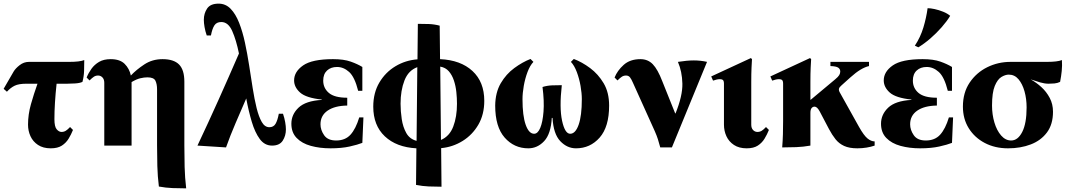

<svg xmlns="http://www.w3.org/2000/svg" viewBox="-25 -800 5861 1055"><path d="M13 -296 -5 -312 50 -407Q60 -424 83 -442Q106 -460 134 -460H355Q414 -460 438 -470Q438 -440 437 -410Q436 -380 428 -350Q413 -343 387 -341.5Q361 -340 345 -340H286Q280 -285 277 -236Q274 -187 274 -145Q274 -104 286.5 -89.5Q299 -75 313 -75Q326 -75 336.5 -81.5Q347 -88 360 -102L376 -86Q366 -61 352 -38Q338 -15 315 0Q292 15 254 15Q212 15 184 -3.5Q156 -22 142.5 -51.5Q129 -81 129 -115Q129 -171 145 -227.5Q161 -284 181 -340H120Q78 -340 55.5 -329Q33 -318 13 -296Z M548 0V-345Q548 -364 538 -374.5Q528 -385 514 -385Q501 -385 491 -378.5Q481 -372 467 -358L451 -374Q461 -399 477.5 -422Q494 -445 519.5 -460Q545 -475 583 -475Q634 -475 660 -449Q686 -423 694 -385Q724 -417 768 -446Q812 -475 868 -475Q930 -475 959 -445.5Q988 -416 988 -351V-1Q988 58 989.5 117Q991 176 998 235Q961 235 923.5 233.5Q886 232 848 225Q841 169 839.5 112Q838 55 838 -1V-309Q838 -338 829 -356.5Q820 -375 785 -375Q767 -375 746 -370Q725 -365 698 -349V-345V0Z M1530 -175Q1538 -152 1542 -129Q1546 -106 1546 -89Q1546 -54 1528.5 -27Q1511 0 1470 0Q1429 0 1402.5 -36Q1376 -72 1358.5 -130.5Q1341 -189 1328 -259Q1299 -192 1269.5 -123.5Q1240 -55 1217 10L1060 0Q1120 -127 1176.5 -253Q1233 -379 1288 -506Q1273 -580 1251 -629.5Q1229 -679 1191 -679Q1165 -679 1153 -660.5Q1141 -642 1134 -605H1111Q1103 -628 1099 -651Q1095 -674 1095 -691Q1095 -726 1113 -753Q1131 -780 1176 -780Q1215 -780 1242.5 -751.5Q1270 -723 1289 -674.5Q1308 -626 1321 -565.5Q1334 -505 1344 -440.5Q1354 -376 1363.5 -315.5Q1373 -255 1385 -206.5Q1397 -158 1413.5 -129.5Q1430 -101 1455 -101Q1478 -101 1489 -119.5Q1500 -138 1507 -175Z M1743 -251V-253Q1657 -262 1624 -291.5Q1591 -321 1591 -358Q1591 -406 1640.5 -440.5Q1690 -475 1805 -475Q1864 -475 1902 -461.5Q1940 -448 1966 -432V-301H1943Q1924 -377 1893.5 -404.5Q1863 -432 1827 -432Q1793 -432 1772 -412.5Q1751 -393 1751 -357Q1751 -316 1782 -289.5Q1813 -263 1883 -263V-220Q1814 -219 1775 -192Q1736 -165 1736 -117Q1736 -86 1756 -57Q1776 -28 1822 -28Q1872 -28 1901 -60Q1930 -92 1949 -155H1972L1966 -15Q1941 -5 1896.5 5Q1852 15 1791 15Q1732 15 1683 1.5Q1634 -12 1605 -42Q1576 -72 1576 -120Q1576 -171 1615.5 -208.5Q1655 -246 1743 -251Z M2261 216 2263 15Q2153 9 2089.5 -51Q2026 -111 2026 -214Q2026 -290 2059.5 -346.5Q2093 -403 2148 -436Q2203 -469 2269 -474L2271 -669Q2301 -669 2331 -668Q2361 -667 2391 -659L2393 -475Q2506 -470 2571 -410Q2636 -350 2636 -246Q2636 -171 2603.5 -115Q2571 -59 2517 -25.5Q2463 8 2399 14L2401 226Q2366 226 2331 224.5Q2296 223 2261 216ZM2486 -230Q2486 -261 2482.5 -294.5Q2479 -328 2469 -358Q2459 -388 2441 -408.5Q2423 -429 2394 -434L2398 -31Q2445 -51 2465.5 -104.5Q2486 -158 2486 -230ZM2176 -230Q2176 -189 2182.5 -145.5Q2189 -102 2207.5 -69Q2226 -36 2264 -26L2268 -431Q2219 -413 2197.5 -358Q2176 -303 2176 -230Z M3128 -476Q3173 -459 3217.5 -426Q3262 -393 3292 -342.5Q3322 -292 3322 -220Q3322 -103 3270 -44Q3218 15 3140 15Q3091 15 3053.5 -24.5Q3016 -64 3011 -152H3007Q3002 -64 2965 -24.5Q2928 15 2878 15Q2800 15 2748 -44Q2696 -103 2696 -220Q2697 -292 2726.5 -342.5Q2756 -393 2801 -426Q2846 -459 2890 -476L2906 -460Q2887 -440 2873.5 -404Q2860 -368 2853 -328Q2846 -288 2846 -255Q2846 -164 2863.5 -114.5Q2881 -65 2910 -65Q2930 -65 2943.5 -97Q2957 -129 2961.5 -186.5Q2966 -244 2956 -322Q2982 -330 3009 -331Q3036 -332 3062 -332Q3048 -208 3063.5 -136.5Q3079 -65 3108 -65Q3137 -65 3154.5 -114.5Q3172 -164 3172 -255Q3172 -288 3165 -328Q3158 -368 3144.5 -404Q3131 -440 3112 -460Z M3603 10Q3596 -16 3590 -35Q3584 -54 3573 -79L3453 -345Q3445 -364 3437 -374.5Q3429 -385 3415 -385Q3402 -385 3392 -378.5Q3382 -372 3368 -358L3352 -374Q3367 -412 3402 -443.5Q3437 -475 3494 -475Q3535 -475 3562 -447Q3589 -419 3614 -354L3685 -177H3687Q3726 -274 3724.5 -340.5Q3723 -407 3700 -460Q3750 -468 3787.5 -468Q3825 -468 3860 -460L3667 10Z M4184 -102 4200 -86Q4190 -61 4176 -38Q4162 -15 4139 0Q4116 15 4078 15Q4036 15 4008 -3.5Q3980 -22 3966.5 -51.5Q3953 -81 3953 -115V-340Q3953 -355 3947.5 -360Q3942 -365 3931 -365Q3923 -365 3913.5 -363Q3904 -361 3893 -357L3883 -380L4101 -481L4107 -475Q4106 -460 4104.5 -428.5Q4103 -397 4103 -349V-115Q4103 -96 4113 -85.5Q4123 -75 4137 -75Q4150 -75 4160.5 -81.5Q4171 -88 4184 -102Z M4686 15Q4642 15 4613.5 2Q4585 -11 4566 -35Q4547 -59 4530 -91L4479 -188Q4465 -214 4451 -214Q4441 -214 4434.5 -206Q4428 -198 4428 -180V0Q4389 7 4350.5 8.5Q4312 10 4273 10Q4276 -28 4277 -62.5Q4278 -97 4278 -135V-340Q4278 -355 4272.5 -360Q4267 -365 4256 -365Q4248 -365 4238.5 -363Q4229 -361 4218 -357L4208 -380L4426 -481L4432 -475Q4431 -460 4429.5 -428.5Q4428 -397 4428 -349V-252H4430L4564 -364Q4581 -378 4586.5 -387.5Q4592 -397 4592 -407Q4592 -421 4580.5 -428.5Q4569 -436 4538 -437V-460H4750V-437Q4728 -432 4703 -417Q4678 -402 4648 -375L4599 -331Q4587 -321 4585 -312.5Q4583 -304 4589 -293L4695 -103Q4722 -55 4742 -39Q4762 -23 4781 -23V0Q4761 7 4736.5 11Q4712 15 4686 15Z M4983 -251V-253Q4897 -262 4864 -291.5Q4831 -321 4831 -358Q4831 -406 4880.5 -440.5Q4930 -475 5045 -475Q5104 -475 5142 -461.5Q5180 -448 5206 -432V-301H5183Q5164 -377 5133.5 -404.5Q5103 -432 5067 -432Q5033 -432 5012 -412.5Q4991 -393 4991 -357Q4991 -316 5022 -289.5Q5053 -263 5123 -263V-220Q5054 -219 5015 -192Q4976 -165 4976 -117Q4976 -86 4996 -57Q5016 -28 5062 -28Q5112 -28 5141 -60Q5170 -92 5189 -155H5212L5206 -15Q5181 -5 5136.5 5Q5092 15 5031 15Q4972 15 4923 1.5Q4874 -12 4845 -42Q4816 -72 4816 -120Q4816 -171 4855.5 -208.5Q4895 -246 4983 -251ZM5072 -755Q5088 -755 5111 -750Q5134 -745 5157.5 -735.5Q5181 -726 5196 -713Q5178 -683 5149 -650Q5120 -617 5087 -588.5Q5054 -560 5021 -540L5002 -549Q5033 -596 5049 -649.5Q5065 -703 5072 -755Z M5514 15Q5442 15 5386 -14.5Q5330 -44 5298 -95.5Q5266 -147 5266 -214Q5266 -291 5303 -346Q5340 -401 5399.5 -430.5Q5459 -460 5528 -460H5727Q5786 -460 5810 -470Q5812 -440 5809 -410Q5806 -380 5800 -350Q5785 -343 5769 -341.5Q5753 -340 5737 -340Q5715 -340 5689.5 -347.5Q5664 -355 5638 -364Q5669 -347 5697 -321.5Q5725 -296 5743 -262Q5761 -228 5761 -186Q5761 -117 5728 -72.5Q5695 -28 5639 -6.5Q5583 15 5514 15ZM5616 -210Q5616 -257 5604.5 -298Q5593 -339 5571.5 -364.5Q5550 -390 5518 -390Q5499 -390 5477.5 -377Q5456 -364 5441 -327.5Q5426 -291 5426 -220Q5426 -171 5439 -127Q5452 -83 5476 -55.5Q5500 -28 5531 -28Q5568 -28 5592 -75Q5616 -122 5616 -210Z"/></svg>

Font: Bona Nova
Style: Bold
Weight: 700
Designer: Mateusz Machalski
Foundry: Capitalics
Version: Version 4.001; ttfautohint (v1.8.3)